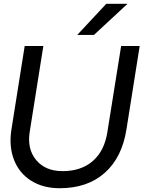

<svg xmlns="http://www.w3.org/2000/svg" viewBox="-20 -972 829 1010"><path d="M474.1 -788.1H386.2L539.1 -952.1H650.9ZM293.9 18.1Q206.1 18.1 143.3 -21.7Q80.6 -61.5 53.5 -131.6Q26.4 -201.7 40 -290L109.9 -730H208L136.2 -277.8Q122.1 -187.5 170.7 -129.6Q219.2 -71.8 309.1 -71.8Q407.7 -71.8 468.8 -125.5Q529.8 -179.2 544.9 -277.8L617.2 -730H714.8L645 -290Q621.6 -143.1 530.8 -62.5Q439.9 18.1 293.9 18.1Z"/></svg>

Font: Sora Italic
Style: Regular
Weight: 400
Designer: Jonathan Barnbrook, Julián Moncada
Foundry: Barnbrook Fonts
Version: Version 2.000